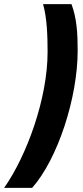

<svg xmlns="http://www.w3.org/2000/svg" viewBox="-101 -754 403 932"><path d="M-81 158H55C179 18 276 -279 276 -508C276 -592 272 -664 246 -734H108C127 -667 130 -582 130 -502C130 -274 28 3 -81 158Z"/></svg>

Font: Noto Sans UI Condensed Black
Style: Italic
Weight: 900
Width: 3
Italic angle: -192°
Designer: Monotype Design Team
Foundry: Monotype Imaging Inc.
Version: Version 1.901